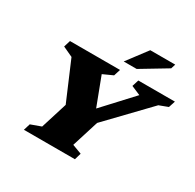

<svg xmlns="http://www.w3.org/2000/svg" viewBox="-195 -1147 1380 1359"><g transform="rotate(30 495.0 -467.5)"><path d="M748.5 -621 673.5 -653 690.5 -707H989.5L972 -653L900.5 -626L588 -301L519.5 -82.5L596 -54L580.5 0H163.5L180 -54L264 -84.5L331.5 -300.5L197.5 -615L115.5 -653L132 -707H541L524 -653L443.5 -616.5L531 -386ZM533.5 -772 656.5 -935H860.5L849 -898L639.5 -772Z"/></g></svg>

Font: Newsreader Caption ExtraBold
Style: Italic
Weight: 800
Italic angle: -17°
Designer: Hugues Gentile
Foundry: Production Type
Version: Version 1.001